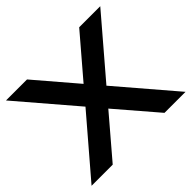

<svg xmlns="http://www.w3.org/2000/svg" viewBox="-151 -844 1036 1036"><g transform="rotate(-45 366.5 -326.0)"><path d="M365.8 -419.3 564.9 -652H725.7L446 -325.2L724.3 0H563.9L365.8 -230.7L168.8 0H7.4L286.1 -325.2L6.4 -652H166.8Z"/></g></svg>

Font: AKL FREE 001
Style: Regular
Weight: 400
Designer: AKL
Foundry: AKL
Version: Version 1.00;August 10, 2024;FontCreator 13.0.0.2630 64-bit